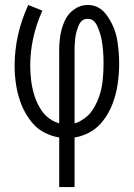

<svg xmlns="http://www.w3.org/2000/svg" viewBox="-20 -550 540 775"><path d="M219 205V5Q195 1 172 -9Q134 -25 108 -57Q82 -89 67 -126.5Q52 -164 45.5 -204Q39 -244 39 -284Q39 -410 94 -530L151 -507Q102 -398 102 -285Q102 -254 106 -223Q110 -192 119.5 -162.5Q129 -133 146 -106.5Q163 -80 191 -64Q205 -56 219 -52V-350Q219 -380 224 -409.5Q229 -439 241.5 -466.5Q254 -494 279 -512Q304 -530 334 -530Q383 -530 413.5 -485Q444 -440 452.5 -391.5Q461 -343 461 -293Q461 -252 455 -211Q449 -170 434.5 -131.5Q420 -93 394 -60Q368 -27 330 -10Q306 1 281 5V205ZM281 -52Q296 -56 310 -65Q339 -82 356 -109.5Q373 -137 382.5 -167.5Q392 -198 395 -230Q398 -262 398 -294Q398 -320 396 -345.5Q394 -371 389 -395.5Q384 -420 371.5 -447Q359 -474 334 -474Q309 -474 298 -448Q287 -422 284 -398Q281 -374 281 -350Z"/></svg>

Font: Iosevka SS01 Light
Style: Regular
Weight: 300
Monospace: yes
Designer: Belleve Invis
Foundry: Belleve Invis
Version: 2.3.3; ttfautohint (v1.8.3)